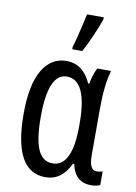

<svg xmlns="http://www.w3.org/2000/svg" viewBox="-88 -838 641 905"><g transform="rotate(10 232.5 -385.0)"><path d="M193 10Q271 10 311 -75H317Q334 10 413 10Q423 10 436.5 7.5Q450 5 455 1V-64Q442 -59 426 -59Q391 -59 391 -129V-349Q391 -468 412 -537H346Q329 -506 321 -460H316Q277 -547 198 -547Q124 -547 82.5 -476.5Q41 -406 41 -267Q41 10 193 10ZM215 -60Q168 -60 145.5 -109.5Q123 -159 123 -266Q123 -475 212 -475Q309 -475 309 -267V-256Q309 -60 215 -60ZM214 -606H262Q282 -643 301.5 -688Q321 -733 334 -769V-780H254Q251 -766 243.5 -732.5Q236 -699 227.5 -666Q219 -633 214 -618Z"/></g></svg>

Font: Noto Sans Display Condensed
Style: Regular
Weight: 400
Width: 3
Designer: Monotype Design Team
Foundry: Monotype Imaging Inc.
Version: Version 1.900